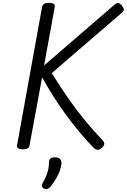

<svg xmlns="http://www.w3.org/2000/svg" viewBox="-20 -1035 891 1350"><path d="M139 15Q118 15 108 8Q98 1 100 -14L276 -987Q281 -1015 325 -1015Q370 -1015 365 -987L290 -575L785 -1002Q801 -1016 813 -1013.5Q825 -1011 838 -995Q851 -978 850.5 -967Q850 -956 834 -943L344 -521Q404 -424 461.5 -341.5Q519 -259 578 -187.5Q637 -116 701 -49Q714 -36 713 -22.5Q712 -9 692 8Q678 20 664 18Q650 16 638 4Q586 -49 536.5 -109Q487 -169 441 -232Q395 -295 353.5 -360.5Q312 -426 276 -491L188 -14Q186 1 174 8Q162 15 139 15ZM289 291Q277 284 275 274.5Q273 265 280 252Q296 223 305.5 200.5Q315 178 319.5 155Q324 132 325 102Q326 85 337 78Q348 71 367 71Q390 71 401.5 82Q413 93 412 112Q411 137 400.5 165.5Q390 194 373.5 222Q357 250 337 275Q325 289 314 293Q303 297 289 291Z"/></svg>

Font: Playwrite ZA
Style: Regular
Weight: 400
Designer: Veronika Burian, José Scaglione
Foundry: TypeTogether
Version: Version 1.002